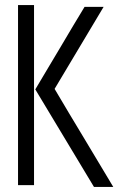

<svg xmlns="http://www.w3.org/2000/svg" viewBox="-20 -731 483 756"><path d="M388 -704 195 -381Q251 -286 310 -188.5Q369 -91 426 5H350L119 -379Q142 -418 167.5 -460.5Q193 -503 218.5 -546Q244 -589 268 -629.5Q292 -670 313 -704ZM114 -2H51V-711H114Z"/></svg>

Font: Fundamental  Brigade Scvhlank
Style: Regular
Weight: 100
Designer: Peter Wiegel, original typeface by Arno Drescher 1935
Foundry: Peter Wiegel
Version: Version 0.000 2012 initial release